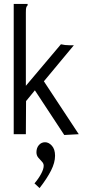

<svg xmlns="http://www.w3.org/2000/svg" viewBox="-20 -685 440 980"><path d="M158 -224 113 -169 112 0H50V-665H121V-658Q115 -652 113.5 -645Q112 -638 112 -621V-247L291 -459Q311 -454 336 -454H357L204 -270L382 0L308 4ZM182 275 156 251Q176 228 189.5 203Q203 178 203 161Q203 149 193.5 139.5Q184 130 175 119Q166 108 166 92Q166 70 178.5 55.5Q191 41 210 41Q229 41 245 59Q261 77 261 110Q261 145 240.5 185.5Q220 226 182 275Z"/></svg>

Font: Inconsolata Condensed
Style: Regular
Weight: 400
Width: 3
Monospace: yes
Designer: Raph Levien, Cyreal, Brenton Simpson
Foundry: Raph Levien, Cyreal, Google
Version: Version 3.000; ttfautohint (v1.8.2.53-6de2)